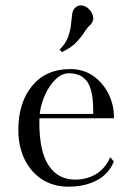

<svg xmlns="http://www.w3.org/2000/svg" viewBox="-20 -684 491 715"><path d="M235.4 11.2Q179.2 11.2 137.2 -15.6Q95.2 -42.5 71.8 -90.3Q48.3 -138.2 48.3 -200.2Q48.3 -302.2 99.9 -364.5Q151.4 -426.8 241.7 -426.8Q291.5 -426.8 328.4 -400.4Q365.2 -374 385.3 -332Q405.3 -290 404.3 -243.7H127Q126.5 -238.3 126.5 -228.5Q126.5 -119.6 161.4 -67.4Q196.3 -15.1 260.3 -15.1Q301.3 -15.1 335.9 -34.7Q370.6 -54.2 390.6 -98.6L403.8 -82.5Q384.8 -35.6 340.1 -12.2Q295.4 11.2 235.4 11.2ZM236.8 -411.1Q210.4 -411.1 187.3 -388.9Q164.1 -366.7 148.2 -331.8Q132.3 -296.9 127.9 -259.8H327.1Q328.6 -343.8 306.4 -377.4Q284.2 -411.1 236.8 -411.1ZM210.4 -490.2 202.1 -499.5Q223.6 -520.5 232.4 -543.7Q241.2 -566.9 243.9 -588.6Q246.6 -610.4 248.3 -627.4Q250 -644.5 257.8 -652.8Q269 -665.5 284.2 -663.8Q299.3 -662.1 311.5 -649.9Q323.2 -638.2 326.7 -622.3Q330.1 -606.4 317.4 -592.3Q306.2 -583 294.4 -564.5Q282.7 -545.9 263.4 -525.6Q244.1 -505.4 210.4 -490.2Z"/></svg>

Font: Bacasime Antique
Style: Regular
Weight: 400
Designer: The DocRepair Project, Claus Eggers Sørensen
Foundry: Google
Version: Version 2.000